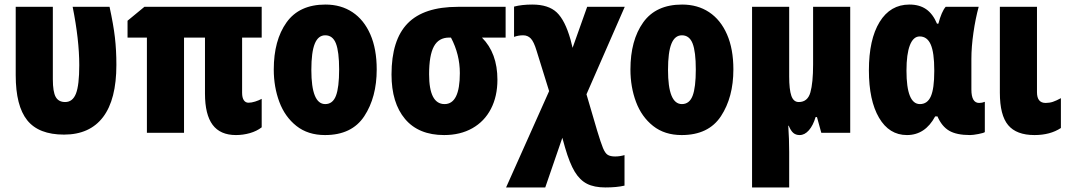

<svg xmlns="http://www.w3.org/2000/svg" viewBox="-20 -583 4694 843"><path d="M49 -253V-553H212V-235Q212 -180 224.5 -157.5Q237 -135 266 -135Q299 -135 313.5 -172Q328 -209 328 -297Q328 -408 299 -553H461Q478 -475 484.5 -419Q491 -363 491 -298Q491 -146 432.5 -69Q374 8 261 8Q150 8 99.5 -55Q49 -118 49 -253Z M1129 -149V-24Q1107 -7 1077 1.5Q1047 10 1016 10Q947 10 913.5 -35Q880 -80 880 -172V-418H788V0H625V-418H540V-492L614 -553H1129V-418H1043V-176Q1043 -154 1050.5 -143Q1058 -132 1071 -132Q1084 -132 1100 -137Q1116 -142 1129 -149Z M1407 10Q1332 10 1281.5 -30Q1231 -70 1206.5 -135.5Q1182 -201 1182 -278Q1182 -406 1238 -484.5Q1294 -563 1409 -563Q1477 -563 1527.5 -529.5Q1578 -496 1606 -432Q1634 -368 1634 -278Q1634 -156 1579.5 -73Q1525 10 1407 10ZM1408 -126Q1441 -126 1455 -162.5Q1469 -199 1469 -278Q1469 -356 1455 -392Q1441 -428 1408 -428Q1377 -428 1362 -391Q1347 -354 1347 -276Q1347 -126 1408 -126Z M1930 10Q1818 10 1758.5 -60.5Q1699 -131 1699 -256Q1699 -408 1770 -480.5Q1841 -553 1990 -553H2200V-418H2096Q2164 -350 2164 -233Q2164 -160 2135.5 -105Q2107 -50 2054 -20Q2001 10 1930 10ZM1932 -126Q1999 -126 1999 -262Q1999 -344 1960 -418H1952Q1906 -418 1885 -379Q1864 -340 1864 -257Q1864 -126 1932 -126Z M2485 -409 2494 -373 2558 -553H2723L2555 -169L2602 -9Q2618 44 2627.5 67Q2637 90 2648.5 97Q2660 104 2681 104Q2701 104 2722 98V232Q2688 240 2638 240Q2589 240 2557.5 224Q2526 208 2503.5 171Q2481 134 2461 65L2449 22L2374 240H2202L2391 -183L2336 -360Q2324 -400 2310.5 -414Q2297 -428 2277 -428Q2256 -428 2237 -421V-554Q2271 -563 2317 -563Q2388 -563 2424.5 -528.5Q2461 -494 2485 -409Z M2973 10Q2898 10 2847.5 -30Q2797 -70 2772.5 -135.5Q2748 -201 2748 -278Q2748 -406 2804 -484.5Q2860 -563 2975 -563Q3043 -563 3093.5 -529.5Q3144 -496 3172 -432Q3200 -368 3200 -278Q3200 -156 3145.5 -73Q3091 10 2973 10ZM2974 -126Q3007 -126 3021 -162.5Q3035 -199 3035 -278Q3035 -356 3021 -392Q3007 -428 2974 -428Q2943 -428 2928 -391Q2913 -354 2913 -276Q2913 -126 2974 -126Z M3713 0H3586L3567 -69H3561Q3550 -32 3531.5 -11Q3513 10 3491 10Q3474 10 3463 0.5Q3452 -9 3443 -31H3441Q3445 27 3445 84V240H3282V-553H3445V-247Q3445 -190 3454.5 -162.5Q3464 -135 3487 -135Q3526 -135 3538 -177Q3550 -219 3550 -300V-553H3713Z M3795 -274Q3795 -410 3842 -486.5Q3889 -563 3973 -563Q4017 -563 4046.5 -542.5Q4076 -522 4094 -479H4100Q4114 -532 4132 -553H4277Q4263 -502 4254 -439.5Q4245 -377 4245 -324V-190Q4245 -131 4279 -131Q4292 -131 4304 -136V-3Q4299 1 4275.5 5.5Q4252 10 4239 10Q4180 10 4147.5 -9Q4115 -28 4096 -72H4086Q4042 10 3962 10Q3884 10 3839.5 -66Q3795 -142 3795 -274ZM4082 -270V-275Q4082 -352 4066.5 -387.5Q4051 -423 4018 -423Q3990 -423 3975 -384.5Q3960 -346 3960 -273Q3960 -126 4019 -126Q4052 -126 4067 -160Q4082 -194 4082 -270Z M4533 -178Q4533 -131 4571 -131Q4588 -131 4603 -136Q4618 -141 4638 -152V-21Q4591 10 4522 10Q4443 10 4406.5 -33.5Q4370 -77 4370 -176V-553H4533Z"/></svg>

Font: Noto Sans UI CondBlack
Style: Regular
Weight: 900
Width: 3
Designer: Monotype Design Team
Foundry: Monotype Imaging Inc.
Version: Version 1.001